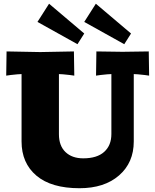

<svg xmlns="http://www.w3.org/2000/svg" viewBox="-20 -996 830 1026"><path d="M394 -759.8 180.2 -878.9 242.2 -976.1 430.2 -816.9ZM644 -759.8 430.2 -878.9 492.2 -976.1 680.2 -816.9ZM774.9 -721.2 776.9 -591.8 752.9 -595.2Q710 -600.1 694.8 -600.1V-240.2Q694.8 -127 616.2 -58.6Q537.6 9.8 404.8 9.8Q253.9 9.8 174.6 -57.4Q95.2 -124.5 95.2 -240.2V-600.1Q80.1 -600.1 37.1 -595.2L13.2 -591.8L15.1 -721.2L194.8 -717.8L375 -721.2L377 -591.8L353 -595.2Q310.1 -600.1 294.9 -600.1V-278.8Q294.9 -216.8 330.1 -183.3Q365.2 -149.9 424.8 -149.9Q498.5 -149.9 536.9 -184.6Q575.2 -219.2 575.2 -279.8V-600.1Q560.1 -600.1 517.1 -595.2L493.2 -591.8L495.1 -721.2L634.8 -719.2Z"/></svg>

Font: Zantroke
Style: Regular
Weight: 500
Foundry: gluk
Version: Version 0.36